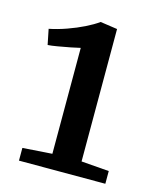

<svg xmlns="http://www.w3.org/2000/svg" viewBox="-82 -963 481 598"><g transform="rotate(15 159.0 -664.5)"><path d="M130.5 -470V-811.5Q121 -809 100.5 -805Q80 -801 59.5 -797.5Q39 -794 28.5 -793.5L18.5 -843Q46 -848.5 74.8 -858.8Q103.5 -869 128.2 -881.2Q153 -893.5 169.5 -905.5L224.5 -897.5V-470.5L314 -463.5V-422.5H35.5V-463.5Z"/></g></svg>

Font: Merriweather 20pt Medium
Style: Regular
Weight: 500
Version: Version 2.100